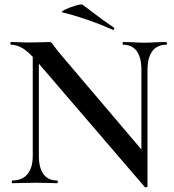

<svg xmlns="http://www.w3.org/2000/svg" viewBox="-20 -811 772 850"><path d="M125 -602 152 -600V-121Q152 -68 172.5 -40Q193 -12 233 -12Q236 -12 236 -6Q236 0 233 0Q207 0 193 -1L140 -2L81 -1Q65 0 35 0Q32 0 32 -6Q32 -12 35 -12Q78 -12 101.5 -40Q125 -68 125 -121ZM621 17 140 -543Q106 -582 80 -597.5Q54 -613 29 -613Q26 -613 26 -619Q26 -625 29 -625L69 -624Q81 -623 105 -623L169 -624Q181 -625 197 -625Q205 -625 209 -621Q213 -617 221 -605Q238 -582 246 -573L625 -127L633 14Q633 17 628 18Q623 19 621 17ZM633 14 606 -16V-503Q606 -556 585.5 -584.5Q565 -613 525 -613Q523 -613 523 -619Q523 -625 525 -625L566 -624Q598 -622 619 -622Q638 -622 674 -624L716 -625Q719 -625 719 -619Q719 -613 716 -613Q676 -613 654.5 -584.5Q633 -556 633 -503ZM257 -756Q247 -758 267 -768Q287 -778 314 -786Q341 -794 346 -790L383 -762Q443 -716 484 -689Q486 -688 486 -685Q486 -682 484 -680Q482 -678 480 -679Q367 -729 257 -756Z"/></svg>

Font: Cormorant SC SemiBold
Style: Regular
Weight: 600
Designer: Christian Thalmann (Catharsis Fonts)
Foundry: Catharsis Fonts
Version: Version 4.000